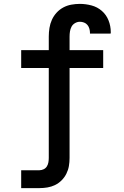

<svg xmlns="http://www.w3.org/2000/svg" viewBox="-20 -763 640 988"><path d="M89 205V113H183Q194 113 204.5 108Q215 103 221 93.5Q227 84 229 72.5Q231 61 231 50V-413H89V-505H231V-575Q231 -597 234.5 -619Q238 -641 247 -661Q256 -681 271 -697.5Q286 -714 305.5 -724.5Q325 -735 347 -739Q369 -743 391 -743Q421 -743 451 -735Q481 -727 504 -707Q527 -687 538.5 -658Q550 -629 550 -598Q550 -596 550 -594Q550 -592 549 -590H443Q443 -591 443 -592Q443 -593 443 -594Q443 -604 440 -615Q437 -626 430 -634.5Q423 -643 412.5 -647Q402 -651 391 -651Q378 -651 366 -644Q354 -637 348 -625.5Q342 -614 340 -601Q338 -588 338 -575V-505H511V-413H338V50Q338 71 334.5 91.5Q331 112 321.5 131Q312 150 297 165Q282 180 263.5 189Q245 198 224.5 201.5Q204 205 183 205Z"/></svg>

Font: Iosevka Curly Slab SmBdEx
Style: Regular
Weight: 600
Width: 7
Monospace: yes
Designer: Belleve Invis
Foundry: Belleve Invis
Version: Version 11.1.0; ttfautohint (v1.8.3)